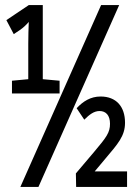

<svg xmlns="http://www.w3.org/2000/svg" viewBox="-20 -734 540 754"><path d="M60 0H131L448 -714H377ZM27 -367H214V-417L148 -423V-714H93L5 -655L34 -600L58 -616C71 -625 83 -636 93 -648C92 -620 91 -596 91 -562V-423L27 -417ZM279 0H479V-61H352L393 -110C443 -169 471 -200 471 -252C471 -316 436 -355 375 -355C336 -355 306 -336 281 -309L311 -264C331 -284 349 -298 371 -298C396 -298 412 -281 412 -248C412 -214 399 -196 350 -138L278 -53Z"/></svg>

Font: Noto Sans Mono ExtraCondensed
Style: Regular
Weight: 400
Width: 2
Designer: Monotype Design Team
Foundry: Monotype Imaging Inc.
Version: Version 2.014